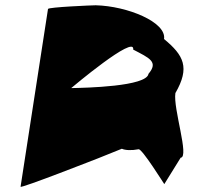

<svg xmlns="http://www.w3.org/2000/svg" viewBox="-20 -722 781 728"><path d="M58 -14C57 -6 355 -123 355 -123L442 -158C455 -152 479 -151 505 -156C517 -162 606 -18 603 -24L665 -124C699 -126 636 -310 645 -369C701 -466 677 -512 602 -574C612 -638 463 -699 343 -702C331 -702 163 -695 162 -688ZM250 -388C250 -388 494 -594 485 -534C546 -502 582 -488 543 -442C536 -394 305 -389 250 -388Z"/></svg>

Font: Ampere
Style: ExtIta
Weight: 400
Version: Version 1